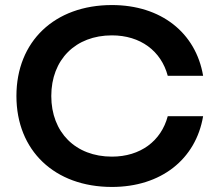

<svg xmlns="http://www.w3.org/2000/svg" viewBox="-20 -730 869 760"><path d="M423 10C617 10 755 -99 784 -270H644C618 -172 536 -110 423 -110C279 -110 183 -206 183 -350C183 -494 279 -590 423 -590C536 -590 618 -528 644 -430H784C755 -601 617 -710 423 -710C196 -710 45 -566 45 -350C45 -134 196 10 423 10Z"/></svg>

Font: Goli SemiBold
Style: Regular
Weight: 600
Designer: jaikishan Patel
Foundry: MagicType
Version: Version 1.000;Glyphs 3.2 (3242)